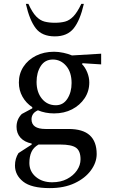

<svg xmlns="http://www.w3.org/2000/svg" viewBox="-20 -727 585 987"><path d="M258 -144Q213 -144 175 -160Q157 -152 149.5 -140Q142 -128 142 -114Q142 -64 214 -64H332Q406 -64 441.5 -31.5Q477 1 477 65Q477 108 447.5 148.5Q418 189 364 214.5Q310 240 236 240Q141 240 99 206.5Q57 173 57 124Q57 88 75 60L143 16V11Q105 3 85 -19.5Q65 -42 65 -75Q65 -114 92 -141L146 -170V-176Q114 -197 95.5 -230Q77 -263 77 -303Q77 -348 100.5 -384Q124 -420 165 -440.5Q206 -461 258 -461Q281 -461 306.5 -455.5Q332 -450 350 -442L500 -451V-396L405 -402L401 -398Q418 -381 428.5 -355Q439 -329 439 -303Q439 -258 415 -222Q391 -186 350.5 -165Q310 -144 258 -144ZM267 -186Q305 -186 326.5 -219.5Q348 -253 348 -300Q348 -356 320 -388.5Q292 -421 252 -421Q211 -421 189.5 -387.5Q168 -354 168 -306Q168 -253 195.5 -219.5Q223 -186 267 -186ZM131 111Q131 154 164 182Q197 210 248 210Q292 210 324.5 193Q357 176 375.5 149Q394 122 394 92Q394 49 371 32.5Q348 16 290 16H188Q183 16 178 16Q152 31 141.5 54.5Q131 78 131 111ZM262 -540Q196 -540 164 -581.5Q132 -623 113 -707H126Q146 -663 166 -642.5Q186 -622 209 -616Q232 -610 262 -610Q292 -610 314.5 -616Q337 -622 357 -642.5Q377 -663 398 -707H411Q392 -623 359 -581.5Q326 -540 262 -540Z"/></svg>

Font: Spectral Medium
Style: Regular
Weight: 500
Designer: Jean-Baptiste Levee
Foundry: Production Type
Version: Version 2.001